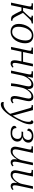

<svg xmlns="http://www.w3.org/2000/svg" viewBox="1911 -2497 836 4698"><g transform="rotate(90 2329.0 -148.0)"><path d="M44 0 133 -420Q139 -452 139 -466Q139 -491 121.5 -497.5Q104 -504 72 -504H57L64 -536H222L170 -294H249L355 -410Q392 -448 401.5 -462.5Q411 -477 411 -486Q411 -495 400 -499.5Q389 -504 361 -504L367 -536H557L550 -504Q514 -504 489 -488Q464 -472 425 -431L295 -293L383 -120Q406 -76 428.5 -54Q451 -32 487 -32H490L484 0H471Q427 0 401.5 -7Q376 -14 358.5 -36Q341 -58 318 -103L241 -255H162L108 0Z M752 10Q670 10 617.5 -40Q565 -90 565 -194Q565 -249 582.5 -310Q600 -371 635.5 -425Q671 -479 725 -512.5Q779 -546 852 -546Q935 -546 987 -496Q1039 -446 1039 -342Q1039 -287 1022 -226Q1005 -165 969.5 -111Q934 -57 880 -23.5Q826 10 752 10ZM760 -28Q814 -28 853.5 -59.5Q893 -91 919 -141Q945 -191 957.5 -247Q970 -303 970 -352Q970 -436 935.5 -472Q901 -508 844 -508Q791 -508 751.5 -476.5Q712 -445 686 -395Q660 -345 647.5 -289Q635 -233 635 -184Q635 -100 669.5 -64Q704 -28 760 -28Z M1531 10Q1454 10 1454 -86Q1454 -109 1458.5 -136.5Q1463 -164 1469 -195L1482 -255H1245L1191 0H1127L1216 -420Q1222 -452 1222 -466Q1222 -491 1204.5 -497.5Q1187 -504 1155 -504H1140L1147 -536H1305L1253 -294H1490L1542 -536H1606L1534 -200Q1528 -171 1523.5 -143Q1519 -115 1519 -93Q1519 -66 1528.5 -51Q1538 -36 1558 -36Q1584 -36 1618 -61L1634 -37Q1611 -15 1586.5 -2.5Q1562 10 1531 10Z M2406 10Q2329 10 2329 -86Q2329 -109 2333 -137Q2337 -165 2344 -196L2371 -316Q2378 -348 2384.5 -379.5Q2391 -411 2391 -430Q2391 -455 2380 -477Q2369 -499 2330 -499Q2299 -499 2268 -480Q2237 -461 2209 -428.5Q2181 -396 2160 -356Q2139 -316 2128 -274L2112 -203Q2106 -178 2100 -139Q2094 -100 2089.5 -61.5Q2085 -23 2084 0H2019Q2020 -24 2024.5 -62Q2029 -100 2036 -141Q2043 -182 2050 -214L2073 -316Q2080 -346 2086.5 -379.5Q2093 -413 2093 -430Q2093 -455 2082 -477Q2071 -499 2032 -499Q2000 -499 1967 -478Q1934 -457 1905.5 -422.5Q1877 -388 1856 -346Q1835 -304 1826 -261L1771 0H1707L1796 -420Q1802 -452 1802 -466Q1802 -491 1784.5 -497.5Q1767 -504 1735 -504H1720L1727 -536H1883L1856 -405H1863Q1945 -545 2053 -545Q2112 -545 2135 -513.5Q2158 -482 2158 -439Q2158 -423 2155 -405H2161Q2244 -545 2352 -545Q2410 -545 2433 -513.5Q2456 -482 2456 -439Q2456 -414 2450 -383.5Q2444 -353 2438 -328L2409 -201Q2403 -172 2398.5 -143.5Q2394 -115 2394 -93Q2394 -67 2403.5 -51.5Q2413 -36 2433 -36Q2459 -36 2493 -61L2509 -37Q2486 -15 2461.5 -2.5Q2437 10 2406 10Z M2535 250Q2504 250 2489.5 237Q2475 224 2475 202Q2475 189 2480 176Q2492 179 2504 181Q2516 183 2530 183Q2576 183 2618.5 160.5Q2661 138 2698 101.5Q2735 65 2765 22L2629 -447Q2619 -484 2606 -494Q2593 -504 2563 -504H2548L2555 -536H2674L2768 -193Q2781 -144 2791 -109Q2801 -74 2808 -41Q2877 -151 2919 -250.5Q2961 -350 2961 -429Q2961 -495 2923 -495Q2923 -520 2936.5 -533Q2950 -546 2968 -546Q2992 -546 3006.5 -525Q3021 -504 3021 -462Q3021 -386 2978 -285Q2935 -184 2854 -48Q2676 250 2535 250Z M3234 10Q3141 10 3100 -16.5Q3059 -43 3059 -78Q3059 -100 3073.5 -116Q3088 -132 3114 -132Q3114 -103 3124 -79.5Q3134 -56 3161.5 -42Q3189 -28 3241 -28Q3304 -28 3341.5 -64Q3379 -100 3379 -162Q3379 -207 3351.5 -232Q3324 -257 3271 -257H3198L3207 -296H3283Q3321 -296 3348 -314Q3375 -332 3389.5 -360.5Q3404 -389 3404 -420Q3404 -460 3379 -484Q3354 -508 3302 -508Q3253 -508 3218 -479Q3183 -450 3178 -398Q3155 -399 3141 -408Q3127 -417 3127 -436Q3127 -458 3147 -483.5Q3167 -509 3207.5 -527.5Q3248 -546 3309 -546Q3385 -546 3427.5 -514Q3470 -482 3470 -425Q3470 -368 3432.5 -329.5Q3395 -291 3342 -278V-275Q3391 -264 3418 -233Q3445 -202 3445 -157Q3445 -86 3389.5 -38Q3334 10 3234 10Z M3676 9Q3616 9 3592 -22.5Q3568 -54 3568 -97Q3568 -119 3574 -148.5Q3580 -178 3586 -208L3631 -412Q3634 -427 3636.5 -443Q3639 -459 3639 -466Q3639 -491 3621 -497.5Q3603 -504 3571 -504H3557L3563 -536H3721L3653 -222Q3646 -192 3640 -160Q3634 -128 3634 -107Q3634 -79 3646.5 -58Q3659 -37 3699 -37Q3729 -37 3761 -57Q3793 -77 3822 -111.5Q3851 -146 3873.5 -189Q3896 -232 3905 -278L3960 -536H4024L3953 -207Q3947 -177 3941.5 -146.5Q3936 -116 3936 -92Q3936 -36 3975 -36Q4002 -36 4035 -61L4051 -37Q4030 -16 4005 -3.5Q3980 9 3950 9Q3914 9 3894.5 -14Q3875 -37 3875 -76Q3875 -89 3876 -106.5Q3877 -124 3880 -143H3875Q3832 -70 3783 -30.5Q3734 9 3676 9Z M4254 9Q4194 9 4170 -22.5Q4146 -54 4146 -97Q4146 -119 4152 -148.5Q4158 -178 4164 -208L4209 -412Q4212 -427 4214.5 -443Q4217 -459 4217 -466Q4217 -491 4199 -497.5Q4181 -504 4149 -504H4135L4141 -536H4299L4231 -222Q4224 -192 4218 -160Q4212 -128 4212 -107Q4212 -79 4224.5 -58Q4237 -37 4277 -37Q4307 -37 4339 -57Q4371 -77 4400 -111.5Q4429 -146 4451.5 -189Q4474 -232 4483 -278L4538 -536H4602L4531 -207Q4525 -177 4519.5 -146.5Q4514 -116 4514 -92Q4514 -36 4553 -36Q4580 -36 4613 -61L4629 -37Q4608 -16 4583 -3.5Q4558 9 4528 9Q4492 9 4472.5 -14Q4453 -37 4453 -76Q4453 -89 4454 -106.5Q4455 -124 4458 -143H4453Q4410 -70 4361 -30.5Q4312 9 4254 9Z"/></g></svg>

Font: Noto Serif Light
Style: Italic
Weight: 300
Italic angle: -12°
Designer: Monotype Design Team
Foundry: Monotype Imaging Inc.
Version: Version 2.013